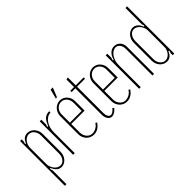

<svg xmlns="http://www.w3.org/2000/svg" viewBox="-57 -1271 2010 2010"><g transform="rotate(-45 948.0 -265.5)"><path d="M68 -436 79 -432Q104 -501 165 -501Q188 -501 207.5 -491.5Q227 -482 241.5 -465.5Q256 -449 264.5 -427.5Q273 -406 273 -381V-114Q273 -90 265 -68Q257 -46 242.5 -29.5Q228 -13 209.5 -3.5Q191 6 170 6Q140 6 116.5 -14Q93 -34 79 -71L68 -66L77 -37V168H53V-495H77V-465ZM77 -130Q77 -108 85 -87Q93 -66 106 -49.5Q119 -33 136.5 -23.5Q154 -14 172 -14Q205 -14 227 -43Q249 -72 249 -117V-381Q249 -423 225.5 -452Q202 -481 168 -481Q150 -481 133.5 -472Q117 -463 104.5 -448Q92 -433 84.5 -413Q77 -393 77 -371Z M368 -495V-425L359 -399L371 -395Q391 -451 418.5 -475.5Q446 -500 489 -500V-480Q464 -480 442 -466.5Q420 -453 403.5 -430.5Q387 -408 377.5 -377.5Q368 -347 368 -312V0H344V-495Z M534 -381Q534 -406 543 -427.5Q552 -449 567 -465.5Q582 -482 602.5 -491.5Q623 -501 646 -501Q669 -501 689 -492Q709 -483 724 -466.5Q739 -450 747.5 -428.5Q756 -407 756 -381V-242H558V-112Q558 -92 565 -74.5Q572 -57 583.5 -43.5Q595 -30 610.5 -22Q626 -14 644 -14Q675 -14 702.5 -30Q730 -46 744 -72L761 -62Q716 6 649 6Q625 6 604 -3Q583 -12 567.5 -28.5Q552 -45 543 -67Q534 -89 534 -114ZM732 -262V-383Q732 -425 707.5 -453Q683 -481 646 -481Q609 -481 583.5 -453Q558 -425 558 -383V-262ZM632 -545 660 -649H692L650 -545Z M916 6Q888 6 870 -20Q852 -46 852 -85V-475H797V-495H852V-606L877 -612V-495H995V-475H877V-86Q877 -54 888.5 -34.5Q900 -15 920 -15Q948 -15 979 -55L995 -43Q977 -20 956 -7Q935 6 916 6Z M1024 -381Q1024 -406 1033 -427.5Q1042 -449 1057 -465.5Q1072 -482 1092.5 -491.5Q1113 -501 1136 -501Q1159 -501 1179 -492Q1199 -483 1214 -466.5Q1229 -450 1237.5 -428.5Q1246 -407 1246 -381V-242H1048V-112Q1048 -92 1055 -74.5Q1062 -57 1073.5 -43.5Q1085 -30 1100.5 -22Q1116 -14 1134 -14Q1165 -14 1192.5 -30Q1220 -46 1234 -72L1251 -62Q1206 6 1139 6Q1115 6 1094 -3Q1073 -12 1057.5 -28.5Q1042 -45 1033 -67Q1024 -89 1024 -114ZM1222 -262V-383Q1222 -425 1197.5 -453Q1173 -481 1136 -481Q1099 -481 1073.5 -453Q1048 -425 1048 -383V-262Z M1347 -402Q1359 -449 1386 -475Q1413 -501 1450 -501Q1490 -501 1516 -473Q1542 -445 1542 -402V0H1518V-394Q1518 -433 1499.5 -457Q1481 -481 1452 -481Q1431 -481 1411.5 -468.5Q1392 -456 1377 -434.5Q1362 -413 1353.5 -385.5Q1345 -358 1345 -328V0H1321V-495H1345V-435L1336 -406Z M1827 -59 1816 -63Q1791 6 1730 6Q1708 6 1688 -3.5Q1668 -13 1653.5 -29.5Q1639 -46 1630.5 -67.5Q1622 -89 1622 -114V-381Q1622 -405 1630 -427Q1638 -449 1652.5 -465.5Q1667 -482 1685.5 -491.5Q1704 -501 1725 -501Q1755 -501 1778.5 -481Q1802 -461 1816 -424L1827 -429L1818 -458V-699H1842V0H1818V-30ZM1818 -365Q1818 -388 1810 -408.5Q1802 -429 1789 -445.5Q1776 -462 1758.5 -471.5Q1741 -481 1723 -481Q1690 -481 1668 -452Q1646 -423 1646 -378V-114Q1646 -72 1669.5 -43Q1693 -14 1727 -14Q1745 -14 1761.5 -23Q1778 -32 1790.5 -47Q1803 -62 1810.5 -82Q1818 -102 1818 -124Z"/></g></svg>

Font: Moniqa Thin Paragraph
Style: Regular
Weight: 100
Designer: Rajesh Rajput
Foundry: Rajesh Rajput
Version: Version 1.000